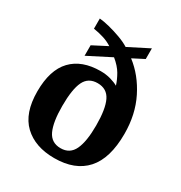

<svg xmlns="http://www.w3.org/2000/svg" viewBox="-179 -891 972 1030"><g transform="rotate(30 306.5 -376.0)"><path d="M304 10Q185 10 116 -55.5Q47 -121 47 -255Q47 -388 109.5 -453.5Q172 -519 288 -519Q321 -519 349.5 -511Q378 -503 397 -492Q387 -524 368.5 -556Q350 -588 312 -619L171 -547V-612L260 -658Q235 -674 207 -683Q179 -692 142 -698V-761Q167 -759 203 -750Q239 -741 276 -727.5Q313 -714 338 -698L464 -762V-696L394 -660Q471 -601 518.5 -506Q566 -411 566 -291Q566 -139 499 -64.5Q432 10 304 10ZM307 -53Q364 -53 388 -104Q412 -155 412 -254Q412 -356 388 -405.5Q364 -455 306 -455Q249 -455 225.5 -406.5Q202 -358 202 -254Q202 -155 225.5 -104Q249 -53 307 -53Z"/></g></svg>

Font: Noto Serif Toto
Style: Bold
Weight: 700
Designer: Monotype Design Team
Foundry: Monotype Imaging Inc.
Version: Version 2.001; ttfautohint (v1.8.4.7-5d5b)